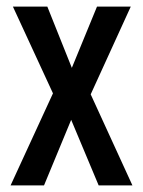

<svg xmlns="http://www.w3.org/2000/svg" viewBox="-20 -560 431 580"><path d="M140 -278 19 -540H123L197 -355L273 -540H375L254 -275L380 0H278L195 -198L113 0H12Z"/></svg>

Font: Noto Sans Thai Looped ExtraCondensed Medium
Style: Regular
Weight: 500
Width: 2
Designer: Sasikarn Vongin, Ben Mitchell
Foundry: The Fontpad Ltd
Version: Version 1.001; ttfautohint (v1.8.4.7-5d5b)